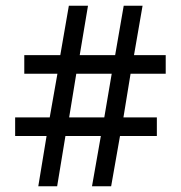

<svg xmlns="http://www.w3.org/2000/svg" viewBox="-20 -652 633 672"><path d="M143 -176H33V-241H154L181 -394H65V-459H191L221 -632H288L259 -459H383L413 -632H479L449 -459H560V-394H437L412 -241H529V-176H400L369 0H302L333 -176H209L180 0H114ZM345 -241 371 -394H247L222 -241Z"/></svg>

Font: Noto Sans Devanagari SemiCondensed
Style: Regular
Weight: 400
Width: 4
Designer: Jelle Bosma - Monotype Design Team
Foundry: Monotype Imaging Inc.
Version: Version 2.006